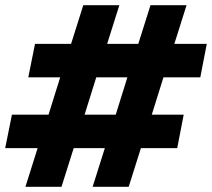

<svg xmlns="http://www.w3.org/2000/svg" viewBox="-28 -720 817 740"><path d="M744 -422H602L557 -278H680L655 -149H515L468 0H329L376 -149H256L209 0H70L117 -149H-8L18 -278H159L204 -422H81L107 -551H246L293 -700H432L385 -551H505L552 -700H691L644 -551H769ZM418 -278 463 -422H343L298 -278Z"/></svg>

Font: My Font
Style: Italic
Weight: 500
Designer: Julieta Ulanovsky
Foundry: Julieta Ulanovsky
Version: ""